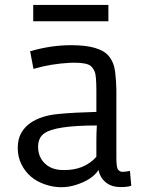

<svg xmlns="http://www.w3.org/2000/svg" viewBox="-20 -757 624 787"><path d="M518.1 4.4Q502 9.8 478 9.8Q454.1 9.8 438.7 4.4Q423.3 -1 412.1 -10.7Q390.1 -29.3 383.8 -60.1Q357.4 -19.5 289.1 1.5Q227.5 20.5 165 -1Q97.7 -23.4 67.9 -83.5Q52.7 -113.8 52.7 -150.1Q52.7 -186.5 66.9 -211.7Q81.1 -236.8 104.5 -252.9Q148.4 -283.7 222.2 -290Q281.2 -295.9 375 -298.3V-386.2Q375 -448.2 367.9 -463.9Q360.8 -479.5 351.1 -487.3Q334.5 -500 283.7 -500L265.1 -499.5Q189 -495.6 117.2 -474.6L103.5 -546.9Q189 -571.8 271.5 -571.8Q389.2 -571.8 425.8 -527.3Q447.8 -500.5 452.1 -461.4Q456.5 -422.4 457 -389.2V-110.4Q457 -68.8 464.6 -60.8Q472.2 -52.7 482.2 -52.7Q492.2 -52.7 512.7 -56.2ZM375 -178.7Q375 -213.4 377 -242.7Q205.6 -242.7 161.1 -210Q136.2 -192.4 136.2 -155.3Q136.2 -112.8 165 -85.9Q192.9 -60.1 237.8 -60.1Q324.2 -57.6 375 -114.3ZM116.2 -736.8H424.3V-669.9H116.2Z"/></svg>

Font: Duru Sans
Style: Regular
Weight: 400
Designer: Onur Yazõcõgil
Foundry: Onur Yazõcõgil
Version: Version 1.001